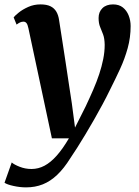

<svg xmlns="http://www.w3.org/2000/svg" viewBox="-55 -580 614 851"><path d="M71 -454.5Q67.5 -471.5 62.2 -477.8Q57 -484 49 -484Q41.5 -484 34.2 -480.8Q27 -477.5 18.5 -471L5.5 -503Q11 -510.5 28 -524.2Q45 -538 70 -549.2Q95 -560.5 124.5 -560.5Q152 -560.5 168.8 -552.2Q185.5 -544 194.8 -528.2Q204 -512.5 207 -490Q214 -445 221.2 -398.8Q228.5 -352.5 235.5 -306Q242.5 -259.5 249.5 -213Q256.5 -166.5 263.5 -121L277.5 -14.5L324.5 -108Q342.5 -146 358 -181.8Q373.5 -217.5 384.8 -251.5Q396 -285.5 402.5 -318Q409 -350.5 409 -381.5Q408.5 -410 402 -427.2Q395.5 -444.5 388.8 -460.5Q382 -476.5 382 -500.5Q382 -527 399 -543.8Q416 -560.5 446 -560.5Q472.5 -560.5 489.5 -547Q506.5 -533.5 515.2 -511.5Q524 -489.5 524 -464.5Q524 -414 511 -366.8Q498 -319.5 477 -274Q456 -228.5 432.5 -182Q417.5 -151 399.5 -117.5Q381.5 -84 362.2 -50.2Q343 -16.5 324 15Q305 46.5 287.8 73.8Q270.5 101 256.5 121.5Q228.5 166.5 198.5 195Q168.5 223.5 134.8 237Q101 250.5 60.5 250.5Q33.5 250.5 5 244.2Q-23.5 238 -35 230L-3 140Q7.5 149.5 32.2 159.2Q57 169 84.5 169Q115 169 142.2 154.5Q169.5 140 196.2 110Q223 80 250.5 33H175Z"/></svg>

Font: Merriweather 36pt
Style: Bold Italic
Weight: 700
Italic angle: -7.8°
Version: Version 2.101